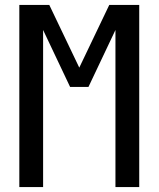

<svg xmlns="http://www.w3.org/2000/svg" viewBox="-20 -755 640 775"><path d="M58 0V-735H179L300 -482L421 -735H542V0H446V-634L337 -404H263L154 -634V0Z"/></svg>

Font: Iosevka Fixed Curly Md Ex
Style: Regular
Weight: 500
Width: 7
Monospace: yes
Designer: Belleve Invis
Foundry: Belleve Invis
Version: Version 30.1.2